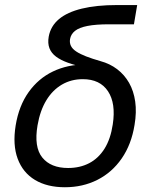

<svg xmlns="http://www.w3.org/2000/svg" viewBox="-20 -748 620 779"><path d="M243.2 11.7Q171.4 11.7 122.1 -17.8Q72.8 -47.4 51.8 -103.8Q30.8 -160.2 43.5 -238.8Q56.6 -318.8 96.2 -374.3Q135.7 -429.7 194.8 -458Q253.9 -486.3 325.2 -486.3L323.2 -475.1Q285.2 -482.9 255.9 -493.4Q226.6 -503.9 207.5 -518.1Q188.5 -532.2 180.7 -552.2Q172.9 -572.3 177.7 -599.6Q185.5 -642.1 219.2 -670.4Q252.9 -698.7 312.3 -713.1Q371.6 -727.5 455.1 -727.5H536.6L523.4 -649.4H422.4Q369.1 -649.4 335.2 -642.8Q301.3 -636.2 284.4 -622.8Q267.6 -609.4 264.2 -589.4Q261.7 -574.2 267.8 -561.8Q273.9 -549.3 289.3 -539.1Q304.7 -528.8 329.1 -519.3Q353.5 -509.8 387.7 -500Q425.8 -489.7 455.3 -467.3Q484.9 -444.8 503.7 -411.9Q522.5 -378.9 528.6 -335.9Q534.7 -293 525.9 -241.2Q513.2 -162.1 473.9 -105.2Q434.6 -48.3 375.2 -18.3Q315.9 11.7 243.2 11.7ZM256.3 -66.4Q304.2 -66.4 341.8 -85.9Q379.4 -105.5 404.1 -144.8Q428.7 -184.1 437.5 -243.2Q450.7 -328.6 418.2 -377.7Q385.7 -426.8 315.9 -426.8Q269 -426.8 231.2 -404.8Q193.4 -382.8 168 -341.1Q142.6 -299.3 132.3 -239.7Q117.2 -151.4 151.6 -108.9Q186 -66.4 256.3 -66.4Z"/></svg>

Font: Inter 16pt
Style: Italic
Weight: 400
Italic angle: -9.3988°
Version: Version 4.001;git-66647c0bb